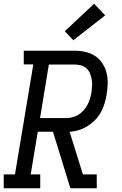

<svg xmlns="http://www.w3.org/2000/svg" viewBox="-30 -1006 650 1026"><path d="M-10 0V-74H50L148 -662H97V-735H369Q399 -735 427 -728.5Q455 -722 478 -707Q501 -692 516.5 -668.5Q532 -645 539 -618Q546 -591 545.5 -561.5Q545 -532 540 -502Q536 -478 529 -454Q522 -430 509.5 -407Q497 -384 478.5 -365Q460 -346 437.5 -332Q415 -318 390.5 -310.5Q366 -303 342 -302L413 -74H487V0H346L253 -302H172L134 -74H185V0ZM321 -375Q338 -375 355.5 -379Q373 -383 388.5 -392.5Q404 -402 416.5 -416Q429 -430 437.5 -446Q446 -462 451 -479Q456 -496 459 -513Q461 -531 462 -548.5Q463 -566 460 -582.5Q457 -599 450.5 -614.5Q444 -630 432 -641Q420 -652 403.5 -656.5Q387 -661 369 -661H231L184 -375ZM362 -791 316 -839 473 -986 532 -924Z"/></svg>

Font: Iosevka Etoile Oblique
Style: Regular
Weight: 400
Italic angle: -9°
Designer: Belleve Invis
Foundry: Belleve Invis
Version: Version 15.5.2; ttfautohint (v1.8.4)